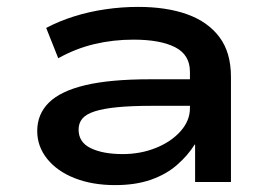

<svg xmlns="http://www.w3.org/2000/svg" viewBox="-20 -528 800 557"><path d="M314 9Q248 9 197 -11Q146 -31 117 -67Q88 -103 88 -148Q88 -197 122 -230.5Q156 -264 228 -281Q300 -298 415 -298H551V-221H421Q361 -221 320.5 -217Q280 -213 255 -205Q230 -197 219 -184Q208 -171 208 -152Q208 -115 243.5 -98Q279 -81 336 -81Q388 -81 432.5 -99Q477 -117 504 -147.5Q531 -178 531 -214V-320Q531 -369 488 -391Q445 -413 367 -413Q308 -413 253.5 -400Q199 -387 149 -359L114 -447Q152 -467 195 -480.5Q238 -494 285.5 -501Q333 -508 381 -508Q463 -508 523 -486.5Q583 -465 616.5 -420.5Q650 -376 650 -305V0H546V-108L545 -109Q525 -77 493.5 -49.5Q462 -22 417.5 -6.5Q373 9 314 9Z"/></svg>

Font: Nunito Sans 7pt Expanded SemiBold
Style: Regular
Weight: 600
Width: 7
Designer: Vernon Adams
Foundry: Vernon Adams
Version: Version 3.101;gftools[0.9.27]